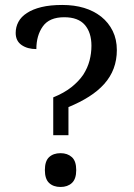

<svg xmlns="http://www.w3.org/2000/svg" viewBox="-20 -744 540 771"><path d="M254.9 -314V-201.2H193.8V-353Q237.3 -370.6 266.8 -394Q296.4 -417.5 314.5 -444.3Q332 -471.7 339.6 -501Q347.2 -530.3 347.2 -560.1Q347.2 -613.3 320.6 -644Q293.9 -674.8 237.8 -674.8Q178.2 -674.8 152.1 -638.2Q126 -601.6 126 -546.9Q90.3 -546.9 66.7 -563.2Q43 -579.6 43 -611.8Q43 -635.7 54 -656.2Q64.9 -676.8 88.4 -691.9Q111.3 -707 146.5 -715.6Q181.6 -724.1 230 -724.1Q326.7 -724.1 386.7 -676.8Q416 -653.3 432.6 -619.6Q449.2 -585.9 449.2 -543Q449.2 -463.4 398.4 -406.7Q373.5 -378.9 337.4 -356Q301.3 -333 254.9 -314ZM160.2 -61Q160.2 -97.2 177.2 -113Q194.3 -128.9 223.1 -128.9Q251 -128.9 268.6 -113Q286.1 -97.2 286.1 -61Q286.1 -25.4 268.8 -9.3Q251.5 6.8 223.1 6.8Q194.3 6.8 177.2 -9.3Q160.2 -25.4 160.2 -61Z"/></svg>

Font: Koh Santepheap
Style: Regular
Weight: 400
Designer: Danh Hong
Version: Version 2.002; ttfautohint (v1.8.3)